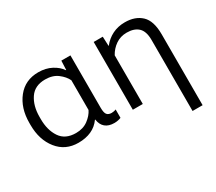

<svg xmlns="http://www.w3.org/2000/svg" viewBox="-132 -790 1416 1260"><g transform="rotate(-30 576.0 -159.5)"><path d="M256.8 9.8Q312.5 9.8 354.7 -9.3Q397 -28.3 424.8 -67.4H427.2Q432.6 -27.3 457.5 -6.1Q482.4 15.1 525.4 15.1Q540.5 15.1 554 12.2Q567.4 9.3 576.2 5.4V-58.1Q568.4 -54.7 559.3 -53Q550.3 -51.3 543 -51.3Q518.6 -51.3 507.6 -65.2Q496.6 -79.1 496.6 -116.2V-513.7H427.7L424.8 -444.3H422.4Q400.4 -477.5 357.2 -500.5Q314 -523.4 257.8 -523.4Q158.2 -523.4 99.9 -450.2Q41.5 -377 41.5 -264.6V-249Q41.5 -136.7 99.9 -63.5Q158.2 9.8 256.8 9.8ZM274.4 -53.7Q193.8 -53.7 156.5 -109.4Q119.1 -165 119.1 -249V-265.6Q119.1 -349.1 156.7 -404.5Q194.3 -460 272.9 -460Q330.1 -460 367.2 -431.6Q404.3 -403.3 420.4 -369.1V-144Q403.8 -109.4 366.2 -81.5Q328.6 -53.7 274.4 -53.7Z M1008.3 203.1H1084.5V-334Q1084.5 -436 1038.1 -479.7Q991.7 -523.4 913.6 -523.4Q861.3 -523.4 818.8 -502.2Q776.4 -481 746.6 -442.9H744.6L741.7 -513.7H672.9V0H748.5V-368.7Q770 -408.2 806.4 -433.3Q842.8 -458.5 890.6 -458.5Q946.8 -458.5 977.5 -429.7Q1008.3 -400.9 1008.3 -335Z"/></g></svg>

Font: Roboto Flex
Style: wght 300 wdth 100 opsz 14.0 GRAD 0.00 slnt 0.00 XTRA 468 XOPQ 96 YOPQ 79 YTLC 514 YTUC 712 YTAS 750 YTDE -203.00 YTFI 738
Weight: 300
Designer: Berlow after Robertson
Foundry: Google
Version: Version 3.100